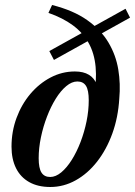

<svg xmlns="http://www.w3.org/2000/svg" viewBox="-20 -735 540 767"><path d="M374.5 -333 354.5 -343Q367 -413 362 -467.5Q357 -522 334.2 -563Q311.5 -604 271.2 -633.8Q231 -663.5 173.5 -683.5L188 -715Q273.5 -693.5 328.5 -654.5Q383.5 -615.5 413.2 -565.2Q443 -515 452.5 -457.5Q462 -400 456.5 -341Q452 -266 428.8 -201.8Q405.5 -137.5 368 -89.5Q330.5 -41.5 282.5 -14.8Q234.5 12 181 12Q131.5 12 96.8 -7.5Q62 -27 44 -63.2Q26 -99.5 26 -149Q26 -209.5 46 -263.8Q66 -318 101.2 -359.8Q136.5 -401.5 182.2 -425.5Q228 -449.5 279 -449.5Q313.5 -449.5 335.2 -436.2Q357 -423 366.8 -397.2Q376.5 -371.5 374.5 -333ZM180.5 -28Q202.5 -28 224.8 -46.5Q247 -65 266.8 -96.5Q286.5 -128 301.8 -167.8Q317 -207.5 325.8 -250.5Q334.5 -293.5 334.5 -334.5Q334.5 -374.5 323.5 -392Q312.5 -409.5 289 -409.5Q267 -409.5 244.8 -391Q222.5 -372.5 202.8 -340.8Q183 -309 167.8 -269.2Q152.5 -229.5 143.5 -186.5Q134.5 -143.5 134.5 -103Q134.5 -63 145.8 -45.5Q157 -28 180.5 -28ZM195.5 -495.5 177 -531 481.5 -700 499.5 -664.5Z"/></svg>

Font: Newsreader 24pt SemiBold
Style: Italic
Weight: 600
Italic angle: -17°
Designer: Hugues Gentile
Foundry: Production Type
Version: Version 1.003